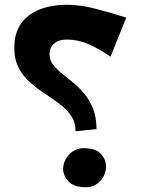

<svg xmlns="http://www.w3.org/2000/svg" viewBox="-20 -777 600 806"><path d="M297 -226Q297 -264 278.5 -291Q260 -318 231 -340Q202 -362 169 -383.5Q136 -405 106.5 -431Q77 -457 58.5 -492Q40 -527 40 -576Q40 -639 69 -679Q98 -719 148 -738Q198 -757 260 -757Q318 -757 382.5 -740Q447 -723 510 -703L444 -539Q397 -572 352 -591.5Q307 -611 262 -611Q236 -611 219.5 -602.5Q203 -594 195.5 -580Q188 -566 188 -550Q188 -525 202.5 -506Q217 -487 239 -469Q261 -451 286.5 -430.5Q312 -410 334 -383.5Q356 -357 370.5 -321Q385 -285 385 -235ZM339 9Q290 9 267.5 -15.5Q245 -40 245 -68Q245 -88 255.5 -108Q266 -128 285.5 -141.5Q305 -155 331 -155Q381 -155 403 -131.5Q425 -108 425 -77Q425 -57 415 -37Q405 -17 385.5 -4Q366 9 339 9Z"/></svg>

Font: Marhey Light Medium
Style: Regular
Weight: 500
Version: Version 1.000